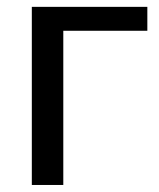

<svg xmlns="http://www.w3.org/2000/svg" viewBox="-20 -526 453 546"><path d="M399 -438.5H160V0H70.5V-506.5H399Z"/></svg>

Font: Lato
Style: Regular
Weight: 400
Designer: Lukasz Dziedzic with Adam Twardoch and Botio Nikoltchev
Foundry: tyPoland Lukasz Dziedzic
Version: Version 2.015; 2015-08-06; http://www.latofonts.com/